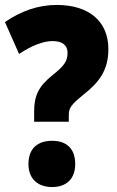

<svg xmlns="http://www.w3.org/2000/svg" viewBox="-20 -744 473 776"><path d="M118 -294V-252H258V-277C258 -307 265 -319 318 -362C384 -414 418 -463 418 -546C418 -654 344 -724 209 -724C135 -724 66 -700 0 -655L57 -526C109 -560 154 -578 193 -578C232 -578 253 -561 253 -531C253 -497 240 -478 192 -440C137 -396 118 -358 118 -294ZM95 -81C95 -20 134 12 191 12C247 12 284 -20 284 -81C284 -144 248 -175 191 -175C132 -175 95 -144 95 -81Z"/></svg>

Font: Noto Sans Armenian Condensed Black
Style: Regular
Weight: 900
Width: 3
Designer: Monotype Design Team
Foundry: Monotype Imaging Inc.
Version: Version 2.008